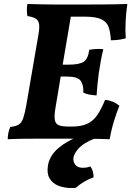

<svg xmlns="http://www.w3.org/2000/svg" viewBox="-20 -699 662 968"><path d="M19 3Q19 -13 22 -28Q25 -43 32 -59Q60 -62 74.5 -71Q89 -80 97 -103Q105 -126 113 -171L173 -520Q180 -558 177 -577.5Q174 -597 159.5 -605.5Q145 -614 118 -618Q116 -632 115.5 -647Q115 -662 118 -679Q153 -678 195.5 -677Q238 -676 278 -676Q318 -676 344 -676Q435 -676 499 -676.5Q563 -677 622 -679Q616 -640 613.5 -593Q611 -546 614 -506Q580 -496 539 -496Q537 -535 528 -561.5Q519 -588 491.5 -601.5Q464 -615 408 -615H337L296 -373H326Q379 -373 401.5 -387.5Q424 -402 430 -448Q447 -451 464.5 -452Q482 -453 501 -451Q494 -424 489 -396Q484 -368 478 -330Q470 -269 467 -218Q448 -219 431.5 -222Q415 -225 400 -232Q402 -271 386.5 -292Q371 -313 319 -313H286L261 -163Q253 -119 256 -97Q259 -75 275.5 -68Q292 -61 326 -61H343Q390 -61 420 -75Q450 -89 470.5 -119Q491 -149 510 -196Q532 -193 549 -186Q566 -179 582 -166Q568 -132 554.5 -88Q541 -44 533 3Q489 1 425 0.5Q361 0 296 0Q254 0 203 0Q152 0 103 0.5Q54 1 19 3ZM401 -22 456 0Q403 21 378.5 47Q354 73 350 97Q348 116 359.5 131.5Q371 147 399 147Q407 147 416.5 145.5Q426 144 435 140Q444 151 448 166Q452 181 452 195Q428 203 404.5 217Q381 231 362 248Q356 249 351.5 249Q347 249 341 249Q303 249 273.5 237Q244 225 229.5 199.5Q215 174 222 134Q226 108 243 82Q260 56 297.5 30Q335 4 401 -22Z"/></svg>

Font: Vollkorn
Style: Bold Italic
Weight: 700
Italic angle: -11°
Designer: Friedrich Althausen
Foundry: Friedrich Althausen
Version: Version 5.000; ttfautohint (v1.8.3)